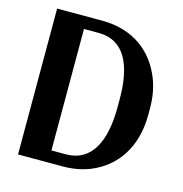

<svg xmlns="http://www.w3.org/2000/svg" viewBox="-105 -807 860 904"><g transform="rotate(15 324.5 -355.5)"><path d="M63 0H281C329 0 373 -8 413 -24C529 -71 607 -178 607 -339V-371C607 -422 599 -468 583 -510C538 -626 440 -711 282 -711H63ZM210 -59V-651H282C408 -651 458 -541 458 -376V-335C458 -171 406 -59 281 -59Z"/></g></svg>

Font: Aerodynamic
Style: Regular
Weight: 500
Designer: Google
Version: Version 2.000980; 2014